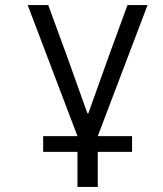

<svg xmlns="http://www.w3.org/2000/svg" viewBox="-20 -536 640 756"><path d="M285 62H150V0H285L89 -516H170L244 -314L324 -90H328L408 -314L482 -516H561L365 0H500V62H365V200H285Z"/></svg>

Font: JuliaMono
Style: Bold
Weight: 700
Monospace: yes
Designer: cormullion
Foundry: corm
Version: Version 0.055; ttfautohint (v1.8.4)